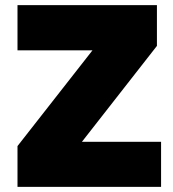

<svg xmlns="http://www.w3.org/2000/svg" viewBox="-20 -725 671 745"><path d="M47.9 0V-158.2L338.9 -529.8H47.9V-705.1H588.9V-546.9L297.9 -174.8H605V0Z"/></svg>

Font: Mulish ExtraBlack
Style: Regular
Weight: 1000
Designer: Vernon Adams
Foundry: Vernon Adams
Version: Version 3.603; ttfautohint (v1.8.3)